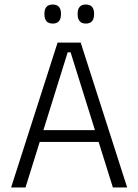

<svg xmlns="http://www.w3.org/2000/svg" viewBox="-20 -827 610 847"><path d="M92.5 0H29L234 -639H336L541 0H478L291.5 -596H278.5ZM431 -201H138.5V-253H431ZM212.5 -723Q194 -723 185 -733.5Q176 -744 176 -764V-767Q176 -786.5 185 -796.8Q194 -807 212.5 -807Q231 -807 240 -796.8Q249 -786.5 249 -767V-764Q249 -744 240 -733.5Q231 -723 212.5 -723ZM358.5 -723Q340.5 -723 331.5 -733.5Q322.5 -744 322.5 -764V-767Q322.5 -786.5 331.5 -796.8Q340.5 -807 358.5 -807Q377 -807 386 -796.8Q395 -786.5 395 -767V-764Q395 -744 386 -733.5Q377 -723 358.5 -723Z"/></svg>

Font: Anek Malayalam Light
Style: Regular
Weight: 300
Version: Version 1.003